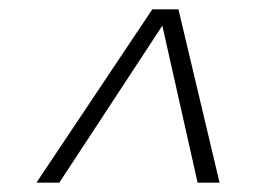

<svg xmlns="http://www.w3.org/2000/svg" viewBox="-20 -730 561 411"><path d="M107 -339H58L306 -710H339L334 -685ZM403 -339 325 -686 326 -710H362L450 -339Z"/></svg>

Font: Roboto Serif Thin
Style: Italic
Weight: 250
Italic angle: -10°
Version: Version 1.007